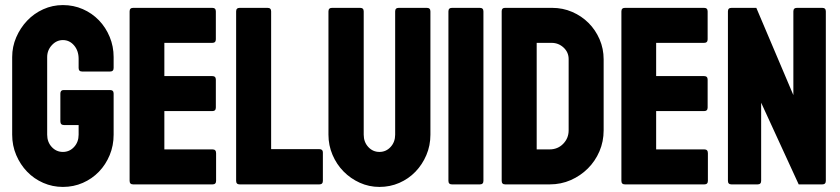

<svg xmlns="http://www.w3.org/2000/svg" viewBox="-20 -727 3313 757"><path d="M228 10Q187 10 150.5 -6Q114 -22 87 -50Q60 -78 44 -115.5Q28 -153 28 -196V-502Q28 -543 44 -580Q60 -617 87 -645.5Q114 -674 150.5 -690.5Q187 -707 228 -707Q270 -707 306.5 -691Q343 -675 370 -647Q397 -619 412.5 -581.5Q428 -544 428 -502V-459Q428 -445 414 -445H304Q290 -445 290 -459V-495Q290 -527 272 -548Q254 -569 228 -569Q203 -569 184.5 -549Q166 -529 166 -502V-196Q166 -167 184 -147.5Q202 -128 228 -128Q254 -128 272 -147.5Q290 -167 290 -196V-234H232Q218 -234 218 -249V-358Q218 -372 231 -372H414Q428 -372 428 -358V-196Q428 -153 412.5 -115.5Q397 -78 370 -50Q343 -22 306.5 -6Q270 10 228 10Z M505 0Q491 0 491 -14V-682Q491 -696 505 -696H817Q831 -696 831 -682V-572Q831 -558 817 -558H628V-427H817Q831 -427 831 -413V-303Q831 -289 817 -289H628V-138H818Q832 -138 832 -123V-14Q832 0 818 0Z M925 0Q911 0 911 -14V-682Q911 -696 925 -696H1035Q1049 -696 1049 -682V-139H1239Q1253 -139 1253 -126V-14Q1253 0 1239 0Z M1476 10Q1435 10 1398.5 -6.5Q1362 -23 1334.5 -51Q1307 -79 1291 -116.5Q1275 -154 1275 -196V-682Q1275 -696 1289 -696H1400Q1414 -696 1414 -682V-196Q1414 -167 1432 -147.5Q1450 -128 1476 -128Q1502 -128 1520 -147.5Q1538 -167 1538 -196V-682Q1538 -696 1552 -696H1663Q1677 -696 1677 -682V-196Q1677 -153 1661 -115.5Q1645 -78 1618 -50Q1591 -22 1554.5 -6Q1518 10 1476 10Z M1762 0Q1748 0 1748 -14V-682Q1748 -696 1762 -696H1872Q1886 -696 1886 -682V-14Q1886 0 1872 0Z M2096 -138H2147Q2179 -138 2200.5 -160Q2222 -182 2222 -213V-494Q2222 -521 2202 -539.5Q2182 -558 2155 -558H2096ZM1972 0Q1958 0 1958 -14V-683Q1958 -696 1971 -696H2157Q2199 -696 2236 -680Q2273 -664 2300.5 -636.5Q2328 -609 2344 -572Q2360 -535 2360 -493V-213Q2360 -169 2343.5 -130.5Q2327 -92 2298 -63Q2269 -34 2230.5 -17Q2192 0 2147 0Z M2444 0Q2430 0 2430 -14V-682Q2430 -696 2444 -696H2756Q2770 -696 2770 -682V-572Q2770 -558 2756 -558H2567V-427H2756Q2770 -427 2770 -413V-303Q2770 -289 2756 -289H2567V-138H2757Q2771 -138 2771 -123V-14Q2771 0 2757 0Z M2864 0Q2850 0 2850 -14V-682Q2850 -696 2864 -696H2962L3108 -352V-682Q3108 -696 3122 -696H3222Q3236 -696 3236 -682V-14Q3236 0 3222 0H3129L2981 -322V-14Q2981 0 2967 0Z"/></svg>

Font: AL Dynamic
Style: Bold
Weight: 700
Version: Version 1.000; ttfautohint (v1.8.2) -l 8 -r 50 -G 200 -x 14 